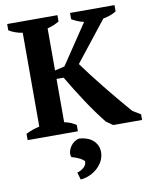

<svg xmlns="http://www.w3.org/2000/svg" viewBox="-103 -777 917 1140"><g transform="rotate(-10 355.0 -207.5)"><path d="M20 0ZM399 -700H667V-662Q650 -651 628 -643.5Q606 -636 588 -633L398 -392Q421 -360 452 -319.5Q483 -279 518 -235.5Q553 -192 590 -147.5Q627 -103 662 -63L710 -34V0H536L496 -28Q472 -58 445.5 -94.5Q419 -131 393 -170.5Q367 -210 342 -250Q317 -290 295 -328H252V-67Q274 -63 292 -55Q310 -47 323 -38V0H20V-38Q40 -48 61 -55.5Q82 -63 102 -67V-633Q79 -636 57.5 -644Q36 -652 20 -662V-700H323V-662Q310 -654 291.5 -646Q273 -638 252 -633V-379L311 -393L472 -633Q452 -637 432.5 -645.5Q413 -654 399 -662ZM277 241Q300 235 317.5 219.5Q335 204 334 182Q320 168 300 159Q280 150 258 144Q252 128 256 111Q260 94 270 79.5Q280 65 294 55.5Q308 46 323 44Q344 45 364.5 51.5Q385 58 401 70.5Q417 83 427 102Q437 121 437 146Q437 171 426 194.5Q415 218 395.5 237Q376 256 349 269Q322 282 290 285Z"/></g></svg>

Font: PT Serif
Style: Bold
Weight: 700
Designer: A.Korolkova, O.Umpeleva, V.Yefimov
Foundry: ParaType Ltd
Version: Version 1.000W OFL; ttfautohint (v1.6)